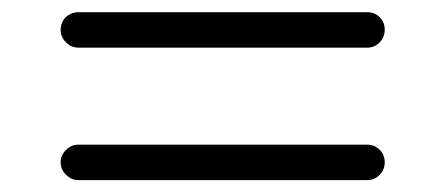

<svg xmlns="http://www.w3.org/2000/svg" viewBox="-20 -482 735 317"><path d="M109.4 -403.3H585.9Q598.6 -403.3 606.9 -412.1Q615.2 -420.9 615.2 -433.1Q615.2 -445.3 606.9 -453.6Q598.6 -461.9 585.9 -461.9H109.4Q97.7 -461.9 87.9 -453.1Q80.1 -444.3 80.1 -432.6Q80.1 -420.9 88.9 -412.1Q97.7 -403.3 109.4 -403.3ZM109.4 -184.6H585.9Q598.6 -184.6 606.9 -193.4Q615.2 -202.1 615.2 -213.9Q615.2 -229.5 602.5 -238.3Q595.7 -243.2 585.9 -243.2H109.4Q97.7 -243.2 88.9 -234.4Q80.1 -225.6 80.1 -213.9Q80.1 -199.2 93.8 -189.5Q100.6 -184.6 109.4 -184.6Z"/></svg>

Font: FakePearl
Style: ExtraLight
Weight: 300
Version: Version 1.2